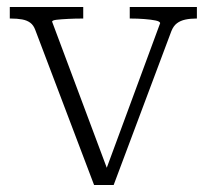

<svg xmlns="http://www.w3.org/2000/svg" viewBox="-20 -529 592 549"><path d="M438 -463Q437 -468 424.5 -470.5Q412 -473 393 -474.5Q374 -476 353 -476H351V-509H543V-476H541Q524 -476 510 -473Q496 -470 486 -462.5Q476 -455 470 -440L305 0H249L81 -443Q76 -457 66.5 -464Q57 -471 43 -473.5Q29 -476 11 -476H8V-509H218V-476H216Q195 -476 175 -475Q155 -474 142 -472.5Q129 -471 129 -467L291 -34L280 -35Z"/></svg>

Font: Roboto Serif 36pt ExtraLight
Style: Regular
Weight: 250
Designer: Greg Gazdowicz
Foundry: Commercial Type
Version: Version 1.008